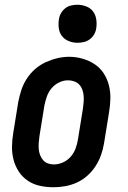

<svg xmlns="http://www.w3.org/2000/svg" viewBox="-20 -780 540 808"><path d="M205 8Q176 8 148 2Q120 -4 97 -19.5Q74 -35 59 -58Q44 -81 37 -108Q30 -135 30.5 -164Q31 -193 36 -222L57 -352Q62 -377 70 -401.5Q78 -426 92.5 -448.5Q107 -471 127.5 -489Q148 -507 172 -518Q196 -529 221 -535Q246 -541 271 -541Q300 -541 327.5 -533Q355 -525 378 -510Q401 -495 416 -472Q431 -449 438 -422Q445 -395 444.5 -366Q444 -337 439 -308L418 -178Q414 -153 405.5 -128.5Q397 -104 382.5 -81.5Q368 -59 348 -41Q328 -23 304 -12Q280 -1 254.5 3.5Q229 8 205 8ZM207 -88Q226 -88 245 -96.5Q264 -105 277.5 -120.5Q291 -136 298 -155Q305 -174 308 -193L329 -323Q331 -337 332 -350.5Q333 -364 332 -377Q331 -390 326.5 -402.5Q322 -415 313.5 -424Q305 -433 292.5 -437.5Q280 -442 266 -442Q247 -442 228.5 -433Q210 -424 197 -408.5Q184 -393 177.5 -374.5Q171 -356 167 -337L146 -207Q144 -193 143 -179.5Q142 -166 143 -153Q144 -140 148.5 -128Q153 -116 161 -106.5Q169 -97 181 -92.5Q193 -88 207 -88ZM306 -600Q287 -600 269.5 -607Q252 -614 241 -628Q230 -642 227.5 -661Q225 -680 228 -699Q230 -713 237 -725Q244 -737 255 -745.5Q266 -754 279.5 -757Q293 -760 306 -760Q325 -760 343 -753Q361 -746 371.5 -732Q382 -718 385 -699Q388 -680 385 -661Q383 -647 376 -635Q369 -623 357.5 -614.5Q346 -606 332.5 -603Q319 -600 306 -600Z"/></svg>

Font: Iosevka Slab
Style: Bold Italic
Weight: 700
Italic angle: -9°
Monospace: yes
Designer: Belleve Invis
Foundry: Belleve Invis
Version: Version 11.1.0; ttfautohint (v1.8.3)